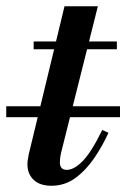

<svg xmlns="http://www.w3.org/2000/svg" viewBox="-39 -583 405 616"><path d="M126 13Q89 13 69 -6Q49 -25 49 -56Q49 -64 50.5 -72Q52 -80 53 -87L168 -563H275L158 -97Q155 -84 154 -76Q153 -68 153 -63Q153 -38 175 -38Q199 -38 227 -67Q255 -96 289 -166L309 -157Q290 -115 263.5 -76Q237 -37 203 -12Q169 13 126 13ZM69 -425V-450H336V-425ZM-19 -207V-242H346V-207Z"/></svg>

Font: Libre Bodoni
Style: Italic
Weight: 400
Italic angle: -13°
Designer: Pablo Impallari, Rodrigo Fuenzalida
Foundry: Impallari Type
Version: Version 2.005;gftools[0.9.23]